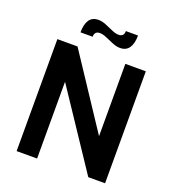

<svg xmlns="http://www.w3.org/2000/svg" viewBox="-156 -1009 1020 1128"><g transform="rotate(20 353.5 -444.5)"><path d="M77 0V-700H203L502 -248V-700H630V0H525L205 -480V0ZM440 -777Q417 -777 392 -787.5Q367 -798 343 -808.5Q319 -819 300 -819Q267 -819 267 -784H191Q191 -835 209.5 -862Q228 -889 266 -889Q289 -889 314 -878.5Q339 -868 363 -857.5Q387 -847 406 -847Q439 -847 439 -882H515Q515 -832 496.5 -804.5Q478 -777 440 -777Z"/></g></svg>

Font: Cabin VF Beta
Style: Regular
Weight: 400
Designer: Pablo Impallari
Foundry: Pablo Impallari. http://www.impallari.com Igino Marini. http://www.ikern.com
Version: Version 2.200